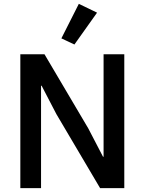

<svg xmlns="http://www.w3.org/2000/svg" viewBox="-20 -981 754 1001"><path d="M274 -386 197 -534H194V0H86V-698H212L440 -312L517 -164H520V-698H628V0H502ZM368 -749 300 -781 391 -961 486 -915Z"/></svg>

Font: Plexus Sans Medium
Style: Regular
Weight: 500
Version: Version 2.001;PS 002.001;hotconv 1.0.70;makeotf.lib2.5.58329